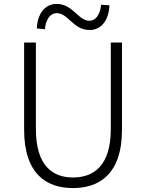

<svg xmlns="http://www.w3.org/2000/svg" viewBox="-20 -946 745 979"><path d="M352 13C483 13 602 -55 602 -285V-729H545V-288C545 -98 455 -41 352 -41C251 -41 163 -98 163 -288V-729H103V-285C103 -55 221 13 352 13ZM437 -793C499 -793 535 -846 538 -919L496 -922C490 -871 468 -840 436 -840C378 -840 353 -926 268 -926C207 -926 170 -872 168 -801L209 -797C213 -847 237 -879 269 -879C328 -879 353 -793 437 -793Z"/></svg>

Font: Noto Sans Japanese Light
Style: Regular
Weight: 300
Designer: Ryoko NISHIZUKA (kana & ideographs); Paul D. Hunt (Latin, Greek & Cyrillic); Wenlong ZHANG (bopomofo); Sandoll Communica
Foundry: Adobe Systems Incorporated
Version: Version 1.000;PS 1;hotconv 1.0.78;makeotf.lib2.5.61930